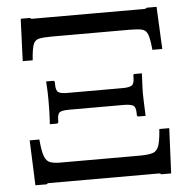

<svg xmlns="http://www.w3.org/2000/svg" viewBox="-49 -699 746 751"><g transform="rotate(-5 324.0 -323.0)"><path d="M601 -484H562Q558 -526 551.5 -544Q545 -562 529 -566Q513 -570 479 -570H174Q140 -570 123.5 -566Q107 -562 101 -544Q95 -526 92 -484H53Q53 -484 53.5 -499.5Q54 -515 55 -538.5Q56 -562 57 -586Q58 -610 58.5 -628Q59 -646 60 -650H97Q97 -646 104 -646H545Q551 -646 554 -650H593Q593 -646 594 -625Q595 -604 596.5 -575.5Q598 -547 599 -521.5Q600 -496 601 -484ZM433 -345Q457 -345 468 -351Q479 -357 479 -382V-389Q479 -396 485 -396H513Q513 -396 512.5 -383Q512 -370 511 -352Q510 -334 510 -319Q510 -302 511 -280.5Q512 -259 512.5 -244Q513 -229 513 -229H486Q485 -229 482 -230Q479 -231 479 -236V-243Q479 -268 467 -273.5Q455 -279 433 -279H217Q192 -279 181.5 -273.5Q171 -268 171 -243V-236Q170 -231 168 -230Q166 -229 164 -229H137Q137 -229 138 -244Q139 -259 139.5 -280.5Q140 -302 140 -319Q140 -335 139.5 -353Q139 -371 138 -384Q137 -397 137 -397H164Q169 -397 170 -394Q171 -391 171 -389V-382Q171 -357 181.5 -351Q192 -345 217 -345ZM53 -173H91Q95 -127 102.5 -107Q110 -87 125 -81.5Q140 -76 163 -76H475Q510 -76 527.5 -81.5Q545 -87 552 -108Q559 -129 562 -173H601L593 4H553Q552 0 545 0H113Q107 0 105 4H60Z"/></g></svg>

Font: Libertinus Serif SemiBold
Style: Regular
Weight: 600
Designer: Philipp H. Poll, Khaled Hosny
Foundry: Caleb Maclennan
Version: Version 7.051;RELEASE